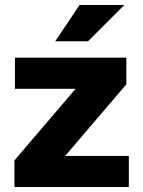

<svg xmlns="http://www.w3.org/2000/svg" viewBox="-20 -752 576 772"><path d="M38 0H498V-125H242L488 -413V-520H40V-395H284L38 -107ZM202 -586H334L480 -732H300Z"/></svg>

Font: Aspekta 800
Style: Regular
Weight: 800
Designer: Ivo Dolenc
Version: Version 2.000